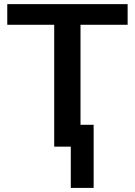

<svg xmlns="http://www.w3.org/2000/svg" viewBox="-20 -708 651 927"><path d="M432.1 -105.5V199.2H321.8V0H241.7V-588.4H15.1V-688H596.2V-588.4H368.7V-105.5Z"/></svg>

Font: Arimo SemiBold
Style: Regular
Weight: 600
Designer: Steve Matteson
Foundry: Monotype Imaging Inc.
Version: Version 1.33